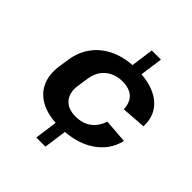

<svg xmlns="http://www.w3.org/2000/svg" viewBox="-227 -933 1126 1126"><g transform="rotate(45 336.5 -370.0)"><path d="M454.5 -790 432.4 -631.3H356.7L378.7 -790ZM358.5 -108.7 336.5 50H260.7L282.7 -108.7ZM311.9 -89.9Q223.4 -89.9 163.6 -119.7Q103.8 -149.6 77.2 -204.7Q50.5 -259.9 60.6 -337.6L70.4 -402.4Q81.4 -479.6 123.9 -535Q166.3 -590.4 234.6 -620.3Q303 -650.1 390.9 -650.1Q523.3 -650.1 593.2 -593.9Q663.1 -537.7 658.6 -440.9L506.4 -429.7Q504.4 -483.8 473.9 -512.1Q443.4 -540.5 383.9 -540.5Q343.3 -540.5 309.9 -523.8Q276.4 -507.2 255.5 -476.9Q234.7 -446.6 229.3 -404.4L218.9 -335.6Q210.5 -272.6 241.7 -236Q273 -199.5 336.9 -199.5Q394.4 -199.5 433 -228.1Q471.7 -256.7 489.6 -310.3L638.7 -299.1Q616.2 -202.8 530 -146.3Q443.8 -89.9 311.9 -89.9Z"/></g></svg>

Font: Pathway Extreme 8pt Thin 12pt
Style: Italic
Weight: 100
Italic angle: -8°
Version: Version 1.001;gftools[0.9.26]